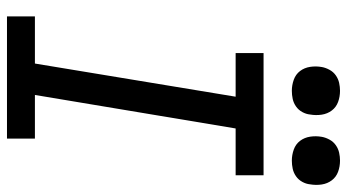

<svg xmlns="http://www.w3.org/2000/svg" viewBox="-242 -752 994 550"><g transform="rotate(90 255.0 -477.0)"><path d="M27 0V-80H162L257 -655H132V-735H482V-655H348L252 -80H377V0ZM440 -816Q424 -816 408.5 -821.5Q393 -827 383.5 -839.5Q374 -852 371.5 -868.5Q369 -885 372 -902Q374 -913 380 -924Q386 -935 396 -942Q406 -949 417.5 -951.5Q429 -954 440 -954Q457 -954 472 -948.5Q487 -943 496.5 -930.5Q506 -918 508.5 -901.5Q511 -885 508 -868Q507 -857 501 -846Q495 -835 485 -828Q475 -821 463.5 -818.5Q452 -816 440 -816ZM240 -816Q224 -816 208.5 -821.5Q193 -827 183.5 -839.5Q174 -852 171.5 -868.5Q169 -885 172 -902Q174 -913 180 -924Q186 -935 196 -942Q206 -949 217.5 -951.5Q229 -954 240 -954Q257 -954 272 -948.5Q287 -943 296.5 -930.5Q306 -918 308.5 -901.5Q311 -885 308 -868Q307 -857 301 -846Q295 -835 285 -828Q275 -821 263.5 -818.5Q252 -816 240 -816Z"/></g></svg>

Font: Iosevka Slab Medium
Style: Italic
Weight: 500
Italic angle: -9°
Monospace: yes
Designer: Belleve Invis
Foundry: Belleve Invis
Version: Version 11.1.0; ttfautohint (v1.8.3)